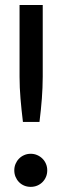

<svg xmlns="http://www.w3.org/2000/svg" viewBox="-20 -738 248 766"><path d="M150.5 -718V-432Q150.5 -409.5 149.5 -388Q148.5 -366.5 147 -344.8Q145.5 -323 143 -300Q140.5 -277 137.5 -251.5H71.5Q68.5 -277 66 -300Q63.5 -323 61.8 -344.8Q60 -366.5 59 -388Q58 -409.5 58 -432V-718ZM37 -58.5Q37 -72 42 -84Q47 -96 55.8 -105Q64.5 -114 76.5 -119.2Q88.5 -124.5 102.5 -124.5Q116.5 -124.5 128.5 -119.2Q140.5 -114 149.5 -105Q158.5 -96 163.5 -84Q168.5 -72 168.5 -58.5Q168.5 -44.5 163.5 -32.5Q158.5 -20.5 149.5 -11.5Q140.5 -2.5 128.5 2.5Q116.5 7.5 102.5 7.5Q88.5 7.5 76.5 2.5Q64.5 -2.5 55.8 -11.5Q47 -20.5 42 -32.5Q37 -44.5 37 -58.5Z"/></svg>

Font: Lato 2
Style: Regular
Weight: 500
Designer: Lukasz Dziedzic with Adam Twardoch and Botio Nikoltchev
Foundry: tyPoland Lukasz Dziedzic
Version: Version 2.015; 2015-08-06; http://www.latofonts.com/